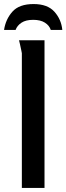

<svg xmlns="http://www.w3.org/2000/svg" viewBox="-30 -929 328 949"><path d="M64 -730H190V0H78V-666Q78 -667 75 -681.5Q72 -696 68.5 -711.5Q65 -727 64 -730ZM-10 -781Q-2 -834 31.5 -871.5Q65 -909 136 -909Q205 -909 239 -871Q273 -833 278 -781H221Q214 -803 192 -817Q170 -831 134 -831Q98 -831 76.5 -817Q55 -803 47 -781Z"/></svg>

Font: Rosario SemiBold
Style: Regular
Weight: 600
Designer: Hector Gatti
Foundry: Omnibus Type
Version: Version 1.101; ttfautohint (v1.8.1.43-b0c9)